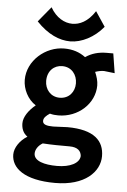

<svg xmlns="http://www.w3.org/2000/svg" viewBox="-58 -717 615 932"><g transform="rotate(5 250.0 -251.0)"><path d="M232 -395C278 -395 305 -359 305 -317C305 -276 278 -241 232 -241C188 -241 160 -276 160 -317C160 -366 192 -395 232 -395ZM234 -481C143 -481 56 -407 56 -313C56 -268 80 -219 120 -194C87 -167 63 -133 63 -102C63 -79 70 -55 93 -39C57 -17 32 20 32 53C32 118 95 173 246 173C391 173 462 100 462 24C462 -50 414 -102 282 -102C262 -102 236 -99 213 -99C183 -99 162 -104 162 -122C162 -137 174 -148 192 -160C206 -156 220 -155 233 -155C330 -155 409 -228 409 -316C409 -338 402 -360 393 -381C407 -386 422 -389 436 -389C438 -389 463 -386 488 -383L473 -478H441C401 -478 367 -468 338 -448C309 -470 275 -481 234 -481ZM301 -10C341 -10 357 8 359 32C357 67 312 90 248 90C187 90 135 76 135 39C135 22 146 1 170 -13C214 -10 253 -10 301 -10ZM94 -601C150 -542 207 -518 259 -518C314 -518 376 -549 420 -603L372 -675C337 -621 297 -604 262 -604C224 -604 183 -626 155 -675Z"/></g></svg>

Font: Inconsolata
Style: Bold
Weight: 700
Monospace: yes
Designer: Raph Levien, Kirill Tkachev(cyreal.org)
Foundry: Raph Levien, Kirill Tkachev(cyreal.org)
Version: Version 1.014